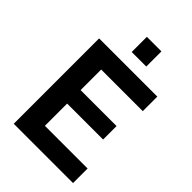

<svg xmlns="http://www.w3.org/2000/svg" viewBox="-264 -1022 1129 1129"><g transform="rotate(45 300.5 -457.5)"><path d="M266 -789V-915H387V-789ZM567 -121V0H74V-710H558V-589H212V-418H511V-306H212V-121Z"/></g></svg>

Font: Raleway-v4020
Style: Bold
Weight: 700
Designer: Matt McInerney, Pablo Impallari, Rodrigo Fuenzalida
Foundry: Matt McInerney, Pablo Impallari, Rodrigo Fuenzalida
Version: Version 4.020;PS 004.020;hotconv 1.0.88;makeotf.lib2.5.64775